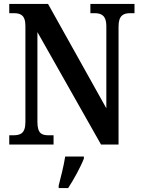

<svg xmlns="http://www.w3.org/2000/svg" viewBox="-20 -734 720 975"><path d="M27 0H252V-47H228C193 -47 170 -55 170 -115V-571L493 0H582V-599C582 -655 606 -667 641 -667H663V-714H439V-667H461C493 -667 520 -656 520 -603V-184L224 -714H27V-667H50C82 -667 109 -659 109 -603V-115C109 -55 83 -47 45 -47H27ZM278 208V221H326C354 179 390 113 406 71V61H311C304 108 289 165 278 208Z"/></svg>

Font: Noto Serif Bengali Condensed
Style: Regular
Weight: 400
Width: 3
Designer: Juan Bruce, Universal Thirst, Indian Type Foundry and the Monotype Design Team.
Foundry: Monotype Imaging Inc.
Version: Version 2.003